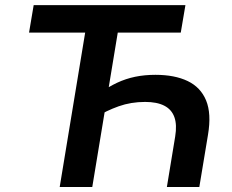

<svg xmlns="http://www.w3.org/2000/svg" viewBox="-20 -748 929 768"><path d="M601.6 -448.7Q678.7 -448.7 730.7 -423.8Q782.7 -398.9 804.4 -346.2Q826.2 -293.5 812 -209L777.3 0H647.5L680.7 -201.7Q688.5 -249 677.5 -279.5Q666.5 -310.1 637.2 -325.2Q607.9 -340.3 560.5 -340.3Q503.9 -340.3 454.6 -322.8Q405.3 -305.2 363.8 -279.3L379.9 -376.5Q414.1 -400.9 448.5 -417Q482.9 -433.1 520.5 -440.9Q558.1 -448.7 601.6 -448.7ZM455.1 -642.1 349.1 0H218.8L324.7 -642.1ZM96.2 -617.7 114.7 -727.5H721.7L703.1 -617.7Z"/></svg>

Font: Inter 16pt SemiBold
Style: Italic
Weight: 600
Italic angle: -9.3988°
Version: Version 4.001;git-66647c0bb